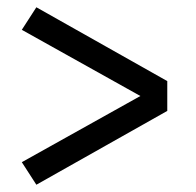

<svg xmlns="http://www.w3.org/2000/svg" viewBox="-20 -629 540 528"><path d="M80 -121 40 -183 366 -365 40 -547 80 -609 440 -406V-324Z"/></svg>

Font: Iosevka SS01
Style: Regular
Weight: 400
Monospace: yes
Designer: Belleve Invis
Foundry: Belleve Invis
Version: 2.3.3; ttfautohint (v1.8.3)